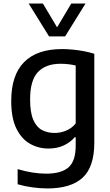

<svg xmlns="http://www.w3.org/2000/svg" viewBox="-20 -828 620 1078"><path d="M246 230Q206.5 230 162.2 224Q118 218 79 206.5V121.5Q122.5 134.5 162.8 140.8Q203 147 239 147Q324.5 147 364.8 111.5Q405 76 405 -10V-57.5H399.5Q375.5 -29 338 -11.5Q300.5 6 252 6Q196 6 148.5 -20.8Q101 -47.5 72 -106.2Q43 -165 43 -261Q43 -406 115.2 -479.2Q187.5 -552.5 329 -552.5Q359 -552.5 390.8 -549.2Q422.5 -546 453 -540.2Q483.5 -534.5 509.5 -526V-27.5Q509.5 109.5 443.8 169.8Q378 230 246 230ZM287 -81.5Q319.5 -81.5 351.2 -94.5Q383 -107.5 405 -135V-460Q388.5 -464.5 366.2 -467.2Q344 -470 320.5 -470Q237 -470 193 -423.5Q149 -377 149 -270.5Q149 -196.5 166.8 -155.5Q184.5 -114.5 215.5 -98Q246.5 -81.5 287 -81.5ZM255.5 -623.5 141 -808H221L310 -658.5H291L380 -808H460L345.5 -623.5Z"/></svg>

Font: Encode Sans Condensed Thin Medium
Style: Regular
Weight: 500
Version: Version 3.002